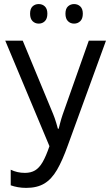

<svg xmlns="http://www.w3.org/2000/svg" viewBox="-20 -914 541 944"><path d="M501 -713.9 313.5 -199.2Q287.1 -125 260.3 -78.9Q233.4 -32.7 197.8 -11.5Q162.1 9.8 108.9 9.8Q86.9 9.8 67.9 6.3Q48.8 2.9 32.7 -2.9V-79.6Q48.8 -71.8 66.2 -67.9Q83.5 -64 102.5 -64Q131.8 -64 152.3 -76.2Q172.9 -88.4 189.5 -116.9Q206.1 -145.5 223.1 -195.3L5.9 -713.9H91.8L241.2 -353.5Q245.1 -344.2 249 -333Q252.9 -321.8 256.8 -308.8Q260.7 -295.9 264.6 -281.2H268.6Q271.5 -293.5 274.7 -305.4Q277.8 -317.4 281.2 -329.1Q284.7 -340.8 288.1 -350.6L416.5 -713.9ZM127.9 -846.7Q127.9 -871.1 140.1 -882.6Q152.3 -894 170.4 -894Q188.5 -894 200.7 -882.3Q212.9 -870.6 212.9 -846.7Q212.9 -822.3 200.7 -810.1Q188.5 -797.9 170.4 -797.9Q152.3 -797.9 140.1 -810.1Q127.9 -822.3 127.9 -846.7ZM301.8 -846.7Q301.8 -871.1 314.2 -882.6Q326.7 -894 344.2 -894Q362.3 -894 374.8 -882.3Q387.2 -870.6 387.2 -846.7Q387.2 -822.3 374.8 -810.1Q362.3 -797.9 344.2 -797.9Q326.2 -797.9 314 -810.1Q301.8 -822.3 301.8 -846.7Z"/></svg>

Font: Open Sans SemiCondensed
Style: Regular
Weight: 400
Width: 4
Designer: Monotype Design Team
Foundry: Monotype Imaging Inc.
Version: Version 3.000